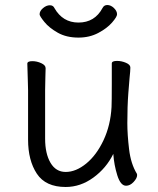

<svg xmlns="http://www.w3.org/2000/svg" viewBox="-20 -728 630 766"><path d="M497 -418Q496 -409 492 -356.5Q488 -304 488 -237Q488 -191 495 -132.5Q502 -74 526 -35Q527 -33 527 -29Q527 -17 513 -2Q499 13 483 13Q461 13 448 -28.5Q435 -70 432 -114Q404 -57 352.5 -19.5Q301 18 242 18Q162 18 127 -35Q92 -88 92 -171V-368L91 -406L89 -474Q89 -484 109 -484Q127 -484 144.5 -476Q162 -468 162 -456Q162 -435 161 -419L160 -368V-175Q160 -115 181.5 -78.5Q203 -42 242 -42Q283 -42 324 -75.5Q365 -109 393 -168.5Q421 -228 425 -301Q426 -322 426 -395V-475Q426 -485 447 -485Q465 -485 482.5 -477.5Q500 -470 500 -459V-457Q500 -445 497 -418ZM293 -578Q245 -578 210.5 -597.5Q176 -617 157 -640.5Q138 -664 138 -671Q138 -684 151.5 -695.5Q165 -707 179 -707Q192 -707 197 -696Q230 -638 293 -638Q358 -638 389 -696Q395 -708 408 -708Q422 -708 434.5 -696Q447 -684 447 -671Q447 -661 427 -638Q407 -615 372 -596.5Q337 -578 293 -578Z"/></svg>

Font: Iansui 0.93
Style: Regular
Weight: 400
Designer: But Ko / Fontworks Inc.
Foundry: zi-hi.com / Fontworks Inc.
Version: Version 0.931